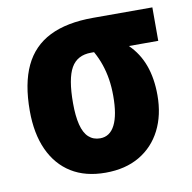

<svg xmlns="http://www.w3.org/2000/svg" viewBox="-68 -617 694 695"><g transform="rotate(-10 279.5 -270.0)"><path d="M499 -234Q499 -161 471 -106Q443 -51 391 -20.5Q339 10 266 10Q192 10 140.5 -22Q89 -54 61.5 -114Q34 -174 34 -258Q34 -358 64.5 -422.5Q95 -487 158 -518.5Q221 -550 318 -550H536V-427H428Q464 -392 481.5 -344Q499 -296 499 -234ZM193 -258Q193 -211 201 -179Q209 -147 226 -131.5Q243 -116 268 -116Q304 -116 322.5 -152.5Q341 -189 341 -259Q341 -292 336.5 -320.5Q332 -349 323 -375.5Q314 -402 300 -427H289Q238 -427 215.5 -387.5Q193 -348 193 -258Z"/></g></svg>

Font: Noto Sans Display Condensed ExtraBold
Style: Regular
Weight: 800
Width: 3
Designer: Monotype Design Team
Foundry: Monotype Imaging Inc.
Version: Version 2.003